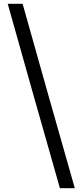

<svg xmlns="http://www.w3.org/2000/svg" viewBox="-20 -819 430 1019"><path d="M159 -309 298 180H377L238 -309L100 -799H21Z"/></svg>

Font: GenSekiGothic2 TW M
Style: Regular
Weight: 500
Version: Version 2.100;PS 2.1;hotconv 16.6.51;makeotf.lib2.5.65220 DE